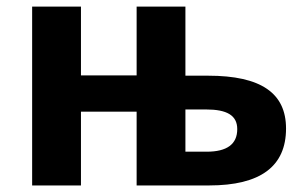

<svg xmlns="http://www.w3.org/2000/svg" viewBox="-20 -566 928 586"><path d="M545.9 -545.9H397V-335.9H227.1V-545.9H78.1V0H227.1V-225.1H397V0H618.2C774.9 0 853 -58.1 853 -173.8C853 -281.7 776.9 -335 615.2 -335H545.9ZM704.1 -171.9C704.1 -126 672.9 -103 610.8 -103H545.9V-231.9H608.9C671.9 -231.9 704.1 -214.4 704.1 -171.9Z"/></svg>

Font: Noto Reveo Sans
Style: Bold
Weight: 700
Designer: Monotype Design team
Foundry: Monotype Imaging Inc.
Version: Version 1.04